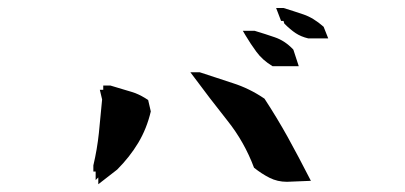

<svg xmlns="http://www.w3.org/2000/svg" viewBox="-20 -708 1040 493"><path d="M468.8 -522.5H491.2H492.7L577.6 -494.6Q620.6 -481 659.2 -454.6Q691.4 -405.3 718.8 -356Q746.1 -306.6 778.3 -243.7Q717.3 -241.2 716.8 -241.2Q692.4 -241.2 672.1 -251.5Q651.9 -261.7 632.3 -277.3Q607.4 -343.8 564.2 -397.9Q521 -452.1 468.8 -522.5ZM245.1 -477.5V-488.3H263.7Q287.6 -481 303.7 -476.3Q319.8 -471.7 327.6 -468.8Q343.8 -462.4 360.4 -451.2L367.2 -421.9Q356.9 -377.9 335 -341.3Q313 -304.7 280.8 -272.5L232.4 -234.9V-251V-252.4L225.6 -245.6V-267.6H219.7V-283.2Q229.5 -324.7 233.9 -366.5Q238.3 -408.2 242.2 -452.6L236.3 -477.5ZM603.5 -628.9H633.8Q661.6 -620.6 685.5 -612.3Q711.4 -603.5 732.4 -581.5L733.4 -580.1L747.1 -538.1H679.7Q653.8 -553.7 638.2 -575.2Q623.5 -595.2 610.4 -617.2ZM708 -654.3H701.7L689 -687.5H708Q734.9 -679.2 759.3 -670.9Q785.2 -662.1 811 -639.2L822.8 -609.4H771.5Q752.9 -613.8 739.3 -622.8Q725.6 -631.8 710 -647.5Z"/></svg>

Font: Bakudai
Style: Bold
Weight: 700
Version: Version 1.48